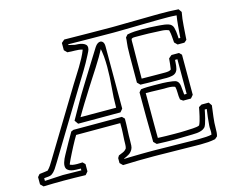

<svg xmlns="http://www.w3.org/2000/svg" viewBox="-99 -841 1214 999"><g transform="rotate(-15 507.5 -341.0)"><path d="M489.7 -283.2Q489.7 -337.9 494.9 -392.1Q500 -446.3 500 -501Q500 -529.8 497.6 -557.9Q495.1 -585.9 488.3 -613.8Q490.7 -609.4 491.7 -609.6Q492.7 -609.9 496.6 -607.4Q484.4 -584 470 -559.8Q455.6 -535.6 440.2 -511.5Q424.8 -487.3 409.2 -463.4Q393.6 -439.5 378.9 -416Q367.2 -397 357.2 -381.1Q347.2 -365.2 337.6 -350.1Q328.1 -335 318.6 -318.8Q309.1 -302.7 297.9 -283.7ZM263.2 -273.9Q286.1 -314 308.3 -353.8Q330.6 -393.6 355 -432.6Q358.4 -438 367.2 -452.4Q376 -466.8 387.7 -485.4Q399.4 -503.9 412.1 -524.7Q424.8 -545.4 436.5 -564Q448.2 -582.5 457 -596.7Q465.8 -610.8 469.2 -616.2Q476.1 -626.5 483.6 -631.6Q491.2 -636.7 498 -636.7Q506.8 -636.7 512.9 -629.2Q519 -621.6 519 -606V-270.5Q515.1 -266.1 512 -262Q508.8 -257.8 504.9 -253.9H277.3ZM3.9 -0.5V-39.6Q6.8 -43.5 9.8 -46.6Q12.7 -49.8 15.6 -53.2Q26.9 -54.7 38.1 -55.9Q49.3 -57.1 60.5 -59.1Q70.8 -69.3 78.1 -80.3Q85.4 -91.3 92.3 -103L307.6 -457.5Q318.8 -476.1 331.8 -496.1Q344.7 -516.1 357.2 -536.9Q369.6 -557.6 380.9 -578.6Q392.1 -599.6 399.9 -620.1Q390.1 -623.5 379.9 -624.5Q369.6 -625.5 359.4 -625.7Q349.1 -626 338.9 -626.2Q328.6 -626.5 318.8 -627.9Q319.8 -627.9 321 -628.2Q322.3 -628.4 323.2 -628.4Q325.2 -628.4 325.2 -627Q324.2 -627 322.3 -627.2Q320.3 -627.4 319.3 -627.4L304.2 -642.6V-681.6Q308.1 -685.5 312.3 -688.7Q316.4 -691.9 320.8 -695.8Q384.8 -695.3 448 -694.3Q511.2 -693.4 575.2 -693.4Q581.1 -693.4 599.6 -693.6Q618.2 -693.8 643.8 -694.3Q669.4 -694.8 698.7 -695.1Q728 -695.3 754.6 -695.8Q781.2 -696.3 802.2 -696.5Q823.2 -696.8 832 -696.8Q858.4 -696.8 884 -696.3Q909.7 -695.8 936 -693.8Q939 -689.5 942.1 -685.1Q945.3 -680.7 948.2 -676.3Q941.4 -640.1 939.2 -603.3Q937 -566.4 934.1 -529.8Q930.7 -526.9 927.5 -523.9Q924.3 -521 920.4 -518.1H883.8L868.7 -533.2Q867.2 -548.8 866.2 -565.2Q865.2 -581.5 861.3 -597.2Q860.8 -600.6 859.4 -603.5Q857.9 -606.4 857.9 -606.9Q857.4 -607.4 859.4 -604.2Q861.3 -601.1 861.3 -600.6Q845.2 -607.9 824.2 -609.1Q803.2 -610.4 786.1 -610.8Q769.5 -611.8 752.7 -612.3Q735.8 -612.8 718.8 -612.8Q691.9 -612.8 679.4 -613Q667 -613.3 662.6 -610.1Q658.2 -606.9 658.7 -598.1Q659.2 -589.4 658.7 -571.3Q657.7 -526.9 657.7 -483.2Q657.7 -439.5 657.2 -395Q689.5 -394.5 720.2 -394.3Q751 -394 783.2 -394Q787.1 -394 792.2 -394.3Q797.4 -394.5 802 -395.5Q806.6 -396.5 810.5 -398.2Q814.5 -399.9 815.9 -402.8Q818.4 -417 819.6 -431.2Q820.8 -445.3 822.3 -459.5Q826.2 -463.4 830.3 -466.6Q834.5 -469.7 838.9 -473.6H879.4Q885.3 -466.8 892.1 -460.9V-245.1Q888.2 -240.7 885 -236.6Q881.8 -232.4 877.9 -228.5H836.4L821.8 -238.8Q818.4 -256.8 818.6 -275.4Q818.8 -293.9 814.5 -311.5Q815.4 -310.1 815.7 -308.8Q815.9 -307.6 816.9 -306.2Q811.5 -311.5 799.6 -313.2Q787.6 -314.9 776.4 -314.9Q769 -314.9 763.4 -314.7Q757.8 -314.5 755.9 -314.5Q738.8 -314.5 721.4 -315.4Q704.1 -316.4 686.5 -316.4Q681.2 -316.4 675.8 -316.4Q670.4 -316.4 666.5 -316.4Q662.6 -316.4 660.2 -316.7Q657.7 -316.9 658.2 -317.4Q658.2 -311.5 658.2 -293.5Q658.2 -275.4 658.2 -251.5Q658.2 -227.5 658.2 -200.2Q658.2 -172.9 658.2 -147.9Q658.2 -123 658.4 -103.5Q658.7 -84 658.7 -75.2Q681.2 -74.2 703.4 -73.7Q725.6 -73.2 748 -73.2Q763.7 -73.2 779.8 -73.2Q795.9 -73.2 811.5 -74.2Q817.4 -74.7 827.1 -75Q836.9 -75.2 847.7 -75.9Q858.4 -76.7 868.2 -78.1Q877.9 -79.6 882.8 -82.5Q887.7 -91.8 891.1 -103.8Q894.5 -115.7 897.5 -128.2Q900.4 -140.6 902.8 -152.6Q905.3 -164.6 907.2 -174.8Q914.6 -178.7 922.9 -184.1H961.9Q964.8 -179.7 968 -175.3Q971.2 -170.9 974.1 -166.5Q970.2 -135.7 966.3 -105.7Q962.4 -75.7 962.4 -45.4Q962.4 -34.7 961.7 -23.9Q960.9 -13.2 958 -3.4Q954.6 -0.5 951.4 2.4Q948.2 5.4 944.3 8.3Q925.8 12.2 905.8 13.7Q885.7 15.1 865.2 15.1Q858.4 15.1 839.4 14.9Q820.3 14.6 795.4 14.2Q770.5 13.7 741.9 13.4Q713.4 13.2 688 12.7Q662.6 12.2 642.6 12Q622.6 11.7 614.3 11.7Q572.3 11.7 530.8 12.2Q489.3 12.7 447.3 14.6L432.1 -0.5V-27.3Q434.1 -30.3 435.8 -33.4Q437.5 -36.6 439.5 -39.6Q451.7 -44.4 463.6 -49.6Q475.6 -54.7 483.4 -65.9Q486.3 -76.2 486.3 -87.9Q486.3 -99.6 486.8 -110.4Q487.8 -130.4 489 -149.7Q490.2 -168.9 489.7 -188.5V-200.2H252Q246.1 -190.4 238 -176.3Q230 -162.1 221.9 -146.5Q213.9 -130.9 205.8 -115.2Q197.8 -99.6 191.9 -87.2Q186 -74.7 182.6 -66.9Q179.2 -59.1 180.2 -58.6Q179.7 -58.6 179.7 -59.6Q179.2 -60.5 178.7 -61Q178.2 -61.5 177.7 -62.5Q182.1 -56.6 193.8 -54.7Q205.6 -52.7 218.3 -52.7Q227.5 -52.7 235.4 -53.2Q243.2 -53.7 247.1 -53.7Q252.9 -46.9 259.8 -41V-2Q255.9 2.4 252.7 6.6Q249.5 10.7 245.6 14.6Q215.8 13.7 186.3 13.2Q156.7 12.7 127.4 12.7Q100.1 12.7 73.2 13.2Q46.4 13.7 19 14.6ZM131.3 -16.6Q180.7 -16.6 230.5 -15.1V-24.9Q218.8 -25.4 205.1 -25.6Q191.4 -25.9 179.7 -28.8Q168 -31.7 159.9 -39.1Q151.9 -46.4 151.9 -60.5Q151.9 -68.8 154.8 -78.1Q157.7 -87.4 161.6 -96.4Q165.5 -105.5 170.2 -113.3Q174.8 -121.1 177.7 -127Q190.9 -151.9 204.6 -175.8Q218.3 -199.7 232.4 -224.1Q235.8 -225.6 239 -226.8Q242.2 -228 245.6 -229.5H506.3Q512.2 -222.7 519 -216.8Q519 -186 517.3 -156.5Q515.6 -127 515.6 -96.7Q515.6 -85.4 514.9 -73Q514.2 -60.5 509.3 -52.2Q501.5 -38.1 488.5 -30.3Q475.6 -22.5 461.4 -17.1L461.9 -14.2Q457 -14.6 463.6 -15.1Q470.2 -15.6 484.1 -15.9Q498 -16.1 516.6 -16.6Q535.2 -17.1 554.2 -17.3Q573.2 -17.6 590.6 -17.6Q607.9 -17.6 619.1 -17.6Q626.5 -17.6 646 -17.3Q665.5 -17.1 690.7 -16.6Q715.8 -16.1 743.7 -15.9Q771.5 -15.6 796.4 -15.1Q821.3 -14.6 839.6 -14.4Q857.9 -14.2 864.3 -14.2Q884.3 -14.2 902.6 -15.4Q920.9 -16.6 932.6 -19.5Q935.1 -32.2 933.8 -44.7Q932.6 -57.1 933.6 -68.8Q935.1 -90.8 937.7 -112.1Q940.4 -133.3 943.4 -154.8H932.6Q931.6 -150.4 929 -137.2Q926.3 -124 922.6 -109.1Q918.9 -94.2 914.3 -81.1Q909.7 -67.9 904.8 -63.5Q896.5 -55.7 885.3 -52Q874 -48.3 861.8 -47.1Q849.6 -45.9 837.4 -45.9Q825.2 -45.9 814.9 -45.4Q813 -45.4 802.7 -45.2Q792.5 -44.9 780.8 -44.7Q769 -44.4 759 -44.2Q749 -43.9 746.6 -43.9Q720.7 -43.9 695.6 -44.7Q670.4 -45.4 645 -46.4L629.9 -61.5Q628.4 -128.9 628.2 -195.3Q627.9 -261.7 627.9 -328.6Q630.9 -332.5 633.8 -335.7Q636.7 -338.9 639.6 -342.3Q655.8 -344.7 673.3 -345Q690.9 -345.2 707.5 -345.2Q732.4 -345.2 757.1 -344.5Q781.7 -343.8 809.6 -339.8Q825.2 -337.9 832.5 -332Q839.8 -326.2 842.8 -316.2Q845.7 -306.2 846.4 -291.5Q847.2 -276.9 849.6 -257.8H862.8V-444.3H850.1Q849.6 -437.5 849.1 -429.2Q848.6 -420.9 847.7 -412.4Q846.7 -403.8 844.5 -396Q842.3 -388.2 837.4 -381.8Q829.1 -371.1 814 -367.9Q798.8 -364.7 783.7 -364.7Q777.3 -364.7 771.5 -365Q765.6 -365.2 760.7 -365.2H713.4Q698.7 -365.2 690.2 -365.2Q681.6 -365.2 675 -365.5Q668.5 -365.7 661.6 -366Q654.8 -366.2 643.1 -366.2L627.9 -381.3Q628.4 -429.2 628.2 -476.6Q627.9 -523.9 629.4 -571.3Q629.9 -584 631.8 -596.9Q633.8 -609.9 633.8 -622.6Q636.7 -626.5 639.6 -629.6Q642.6 -632.8 645.5 -636.2Q664.1 -640.1 684.6 -641.4Q705.1 -642.6 725.6 -642.6Q746.6 -642.6 767.1 -641.6Q787.6 -640.6 806.2 -639.2Q813 -638.7 823.7 -637.9Q834.5 -637.2 845.5 -635.5Q856.4 -633.8 866.2 -630.6Q876 -627.4 881.3 -621.6Q887.2 -615.7 889.9 -606.2Q892.6 -596.7 894 -585.9Q895.5 -575.2 896 -564.9Q896.5 -554.7 897 -547.4H906.2Q908.7 -580.6 911.4 -612.1Q914.1 -643.6 918 -666Q904.3 -667 893.8 -667.5Q883.3 -668 873.5 -668Q863.8 -668 853.3 -668Q842.8 -668 829.1 -668Q820.8 -668 800.3 -667.7Q779.8 -667.5 753.7 -667Q727.5 -666.5 698.5 -666Q669.4 -665.5 644 -665Q618.7 -664.6 600.3 -664.3Q582 -664.1 577.1 -664.1Q516.1 -664.1 455.6 -665Q395 -666 333.5 -666.5L335.4 -662.1L367.2 -654.8Q374.5 -654.3 385.3 -653.6Q396 -652.8 406 -649.7Q416 -646.5 423.1 -640.4Q430.2 -634.3 430.2 -623Q430.2 -613.3 425 -603.3Q419.9 -593.3 416 -585.4Q397 -547.9 375.2 -512.2Q353.5 -476.6 331.5 -440.9L116.2 -86.4Q107.9 -72.3 97.7 -57.1Q87.4 -42 76.7 -35.6L81.1 -38.6Q72.3 -29.8 58.3 -28.3Q44.4 -26.9 33.2 -25.9V-11.2Z"/></g></svg>

Font: XB Kayhan Pook
Style: Regular
Weight: 700
Designer: Behnam
Foundry: Irmug
Version: Version 7.300 2009